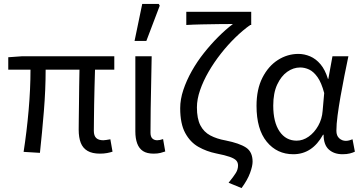

<svg xmlns="http://www.w3.org/2000/svg" viewBox="-20 -772 1838 976"><path d="M488 9Q449 9 425 -5Q401 -19 390.5 -46Q380 -73 380 -113Q380 -132 380.5 -166.5Q381 -201 381.5 -244.5Q382 -288 382.5 -333Q383 -378 384 -418H212Q212 -316 203 -206.5Q194 -97 183 5L100 0Q116 -103 125.5 -211.5Q135 -320 135 -418H22V-481L92 -486H561V-418H463Q462 -377 460.5 -330Q459 -283 458.5 -238.5Q458 -194 457.5 -159Q457 -124 457 -107Q457 -82 469 -70.5Q481 -59 505 -59Q511 -59 520 -60.5Q529 -62 541 -64L552 -1Q540 3 524 6Q508 9 488 9Z M761 9Q727 9 707 -4Q687 -17 677.5 -42.5Q668 -68 668 -104V-486H751Q750 -420 748.5 -352.5Q747 -285 746 -220.5Q745 -156 745 -98Q745 -77 754.5 -68Q764 -59 779 -59Q786 -59 793 -60.5Q800 -62 809 -65L820 -2Q809 2 795 5.5Q781 9 761 9ZM664 -564 703 -752H787L792 -743L724 -564Z M1208 184 1142 157Q1168 125 1179 107Q1190 89 1190 69Q1190 54 1181 44Q1172 34 1148.5 25.5Q1125 17 1079 8Q1030 -2 988.5 -25.5Q947 -49 921.5 -96Q896 -143 896 -222Q896 -267 912 -315Q928 -363 955 -411Q982 -459 1017 -503Q1052 -547 1089.5 -584.5Q1127 -622 1164 -650Q1137 -650 1093.5 -649.5Q1050 -649 1004.5 -648Q959 -647 927 -645V-712H1257V-645H1252Q1215 -619 1176.5 -581.5Q1138 -544 1103 -499.5Q1068 -455 1040.5 -407.5Q1013 -360 997 -313.5Q981 -267 981 -226Q981 -169 998.5 -135Q1016 -101 1049 -83.5Q1082 -66 1127 -58Q1197 -44 1230.5 -22Q1264 0 1264 50Q1264 72 1251 107.5Q1238 143 1208 184Z M1471 12Q1388 12 1336 -51.5Q1284 -115 1284 -234Q1284 -318 1314 -377Q1344 -436 1392.5 -467Q1441 -498 1497 -498Q1527 -498 1556.5 -485.5Q1586 -473 1609.5 -445Q1633 -417 1647 -371H1649L1670 -486H1751Q1741 -438 1730.5 -385.5Q1720 -333 1711 -281.5Q1702 -230 1696 -185Q1690 -140 1690 -107Q1690 -82 1704.5 -69Q1719 -56 1738 -56Q1747 -56 1756 -58.5Q1765 -61 1772 -64L1784 -1Q1774 4 1758.5 8Q1743 12 1721 12Q1678 12 1651.5 -12Q1625 -36 1625 -87H1622Q1567 12 1471 12ZM1488 -57Q1520 -57 1549 -77.5Q1578 -98 1597.5 -132.5Q1617 -167 1620 -208L1628 -299Q1614 -352 1594 -380Q1574 -408 1551.5 -418.5Q1529 -429 1506 -429Q1471 -429 1440 -407Q1409 -385 1389 -342Q1369 -299 1369 -235Q1369 -151 1401 -104Q1433 -57 1488 -57Z"/></svg>

Font: Source Sans 3
Style: Regular
Weight: 400
Designer: Paul D. Hunt
Foundry: Adobe
Version: Version 3.046;hotconv 1.0.118;makeotfexe 2.5.65603